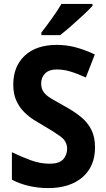

<svg xmlns="http://www.w3.org/2000/svg" viewBox="-20 -1047 544 984"><path d="M467 -292Q467 -194 402.5 -138.5Q338 -83 226 -83Q179 -83 131 -93.5Q83 -104 41 -126V-267Q88 -244 137 -226Q186 -208 234 -208Q283 -208 303.5 -230Q324 -252 324 -285Q324 -323 289.5 -348Q255 -373 203 -403Q182 -415 155.5 -431.5Q129 -448 104.5 -472Q80 -496 64 -530.5Q48 -565 48 -613Q48 -707 107 -762Q166 -817 272 -817Q319 -817 365.5 -805Q412 -793 466 -768L420 -650Q373 -671 339 -681Q305 -691 270 -691Q232 -691 211.5 -671Q191 -651 191 -619Q191 -593 203.5 -575.5Q216 -558 242.5 -542Q269 -526 309 -504Q359 -477 394.5 -448Q430 -419 448.5 -381.5Q467 -344 467 -292ZM454 -1017Q438 -999 408 -971Q378 -943 345.5 -914.5Q313 -886 288 -867H192V-880Q217 -912 246 -952.5Q275 -993 295 -1027H454Z"/></svg>

Font: Noto Sans Telugu UI SemiCondensed
Style: Bold
Weight: 700
Width: 4
Designer: Jelle Bosma - Monotype Design Team
Foundry: Monotype Imaging Inc.
Version: Version 2.005; ttfautohint (v1.8.4.7-5d5b)